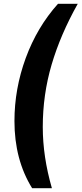

<svg xmlns="http://www.w3.org/2000/svg" viewBox="-20 -884 430 1010"><path d="M56 -247Q56 -417 115.5 -579Q175 -741 285 -864H389Q298 -702 251.5 -544Q205 -386 205 -216Q205 -60 253 106H149Q56 -44 56 -247Z"/></svg>

Font: Krub
Style: Bold Italic
Weight: 700
Italic angle: -8°
Designer: Ekaluck Peanpanawate
Foundry: Cadson Demak Co.,Ltd.
Version: Version 1.000; ttfautohint (v1.6)